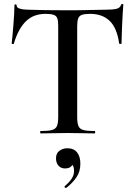

<svg xmlns="http://www.w3.org/2000/svg" viewBox="-20 -674 680 970"><path d="M210 -604Q149 -604 110.5 -566Q72 -528 50 -454Q50 -451 44.5 -451.5Q39 -452 39 -454Q41 -468 43 -492.5Q45 -517 47.5 -546Q50 -575 51.5 -602.5Q53 -630 53 -647Q53 -652 58.5 -652Q64 -652 64 -647Q64 -637 74.5 -632.5Q85 -628 98 -626.5Q111 -625 120 -625Q206 -622 321 -622Q392 -622 433.5 -623.5Q475 -625 514 -625Q550 -625 568.5 -629.5Q587 -634 592 -650Q593 -654 598 -654Q603 -654 603 -650Q602 -634 600 -606.5Q598 -579 597 -548.5Q596 -518 595 -492.5Q594 -467 594 -454Q594 -452 588.5 -452Q583 -452 582 -454Q571 -533 534 -568.5Q497 -604 435 -604Q408 -604 394 -599Q380 -594 375 -580.5Q370 -567 370 -542V-81Q370 -52 376.5 -37Q383 -22 401.5 -17Q420 -12 458 -12Q461 -12 461 -6Q461 0 458 0Q431 0 396.5 -1Q362 -2 321 -2Q282 -2 248 -1Q214 0 185 0Q183 0 183 -6Q183 -12 185 -12Q223 -12 242 -17Q261 -22 267.5 -37Q274 -52 274 -81V-544Q274 -569 269.5 -581.5Q265 -594 251 -599Q237 -604 210 -604ZM315 275Q311 277 307.5 273Q304 269 308 266Q327 250 340.5 231Q354 212 354 191Q354 168 346 159.5Q338 151 326 149L350 134Q351 155 340.5 166Q330 177 308 177Q288 177 275.5 163Q263 149 263 126Q263 100 280.5 87.5Q298 75 320 75Q353 75 369.5 96Q386 117 386 153Q386 193 366 222Q346 251 315 275Z"/></svg>

Font: Cormorant Light SemiBold
Style: Regular
Weight: 600
Version: Version 4.000